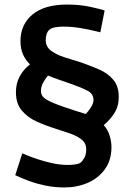

<svg xmlns="http://www.w3.org/2000/svg" viewBox="-20 -731 589 844"><path d="M263 93Q220 93 181 85Q142 77 112 66Q82 55 64.5 47Q47 39 47 39L78 -57Q78 -57 97 -49Q116 -41 146 -31Q176 -21 210.5 -13.5Q245 -6 277 -6Q320 -6 334 -16Q343 -23 351 -37.5Q359 -52 359 -75Q359 -101 339.5 -117Q320 -133 288.5 -144Q257 -155 222 -166Q180 -179 140.5 -197Q101 -215 75.5 -245.5Q50 -276 50 -326Q50 -364 66.5 -395Q83 -426 112 -448Q92 -467 81 -492Q70 -517 70 -550Q70 -623 122.5 -667Q175 -711 275 -711Q331 -711 376.5 -701Q422 -691 440 -685L421 -589Q421 -589 396.5 -595Q372 -601 334.5 -607.5Q297 -614 256 -614Q240 -614 223 -611Q206 -608 198 -601Q190 -595 185.5 -582.5Q181 -570 181 -554Q181 -526 204 -508.5Q227 -491 262.5 -479.5Q298 -468 338 -456Q378 -442 416 -425.5Q454 -409 478 -380.5Q502 -352 502 -305Q502 -263 482 -232.5Q462 -202 436 -181Q454 -161 462 -134.5Q470 -108 470 -85Q470 -27 441 13Q412 53 365 73Q318 93 263 93ZM357 -230Q369 -242 380 -259.5Q391 -277 391 -292Q391 -319 363.5 -333Q336 -347 296 -361Q258 -374 234 -382.5Q210 -391 191 -399Q179 -385 169.5 -367.5Q160 -350 160 -330Q160 -307 185.5 -292.5Q211 -278 258 -262Q287 -252 310 -244.5Q333 -237 357 -230Z"/></svg>

Font: Ruda
Style: Bold
Weight: 700
Designer: Mariela Monsalve and Angelina Sanchez
Foundry: Mariela Monsalve and Angelina Sanchez
Version: Version 2.000